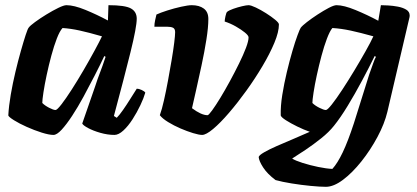

<svg xmlns="http://www.w3.org/2000/svg" viewBox="-20 -520 1609 740"><path d="M186 0Q169 0 140.5 -9Q112 -18 83 -31Q54 -44 34 -56.5Q14 -69 12 -75Q14 -112 21.5 -155.5Q29 -199 39.5 -243Q50 -287 60.5 -324Q71 -361 79 -385.5Q87 -410 91 -414Q96 -421 115 -435Q134 -449 158.5 -464Q183 -479 204.5 -489.5Q226 -500 236 -500Q265 -500 309 -482Q353 -464 396 -441L398 -500Q462 -500 484.5 -487.5Q507 -475 507 -448Q507 -416 483 -319Q459 -222 419 -73L430 -66Q440 -76 454 -96Q468 -116 482 -138.5Q496 -161 507 -178Q516 -178 526.5 -173Q537 -168 540 -163Q534 -142 521 -114.5Q508 -87 491 -60.5Q474 -34 455.5 -17Q437 0 421 0Q395 0 367 -8Q339 -16 319.5 -26.5Q300 -37 297 -44L347 -188Q356 -216 365 -239Q374 -262 387 -301L382 -304Q366 -270 345 -229Q324 -188 302 -147.5Q280 -107 258 -73.5Q236 -40 217.5 -20Q199 0 186 0ZM194 -96Q200 -96 217 -118Q234 -140 256.5 -175Q279 -210 302 -249.5Q325 -289 344 -324Q363 -359 373 -380Q321 -395 286.5 -402.5Q252 -410 221 -412Q210 -400 199 -371.5Q188 -343 178 -306Q168 -269 160 -231.5Q152 -194 147.5 -164.5Q143 -135 143 -123Q153 -113 169.5 -104.5Q186 -96 194 -96Z M759 0Q747 0 724 -7Q701 -14 675.5 -25Q650 -36 628 -49.5Q606 -63 596 -76Q604 -98 612 -133.5Q620 -169 627.5 -209.5Q635 -250 641.5 -288.5Q648 -327 651.5 -355.5Q655 -384 655 -396Q655 -409 647 -413Q639 -417 624 -417H575Q575 -429 578 -442.5Q581 -456 583 -464Q598 -471 624.5 -479.5Q651 -488 678 -494Q705 -500 719 -500Q748 -500 765.5 -487Q783 -474 783 -447Q783 -415 775.5 -367.5Q768 -320 757 -269Q746 -218 736 -173.5Q726 -129 720 -103Q756 -76 780 -76Q784 -76 797.5 -94.5Q811 -113 829 -142.5Q847 -172 866 -207Q885 -242 901.5 -275.5Q918 -309 928 -335.5Q938 -362 938 -376Q938 -383 924 -394.5Q910 -406 889 -418Q868 -430 846 -437Q846 -444 849 -457.5Q852 -471 855 -474Q862 -480 879 -486Q896 -492 913 -496Q930 -500 938 -500Q947 -500 966 -491Q985 -482 1005.5 -469Q1026 -456 1040.5 -444Q1055 -432 1055 -426Q1055 -397 1037.5 -355Q1020 -313 991.5 -265Q963 -217 929.5 -170.5Q896 -124 862.5 -85Q829 -46 801.5 -23Q774 0 759 0Z M1236 200Q1214 200 1177.5 196.5Q1141 193 1104 187Q1067 181 1042 174Q1010 150 994 125Q978 100 977 85Q979 78 998 67Q1017 56 1046.5 43Q1076 30 1109.5 16Q1143 2 1174 -12Q1151 -20 1125.5 -32.5Q1100 -45 1082 -56.5Q1064 -68 1062 -75Q1061 -111 1068 -154.5Q1075 -198 1085.5 -242Q1096 -286 1107 -323.5Q1118 -361 1127 -385Q1136 -409 1139 -413Q1145 -421 1163 -435Q1181 -449 1204 -464Q1227 -479 1247 -489.5Q1267 -500 1277 -500Q1305 -500 1350 -481.5Q1395 -463 1438 -440L1448 -500Q1458 -500 1476 -499Q1494 -498 1513 -494.5Q1532 -491 1545.5 -483Q1559 -475 1559 -460Q1559 -455 1557 -448L1473 -89Q1462 -43 1435 7.5Q1408 58 1373 102Q1338 146 1302 173Q1266 200 1236 200ZM1236 -96Q1242 -96 1259 -117.5Q1276 -139 1299 -174Q1322 -209 1345.5 -248Q1369 -287 1389 -322.5Q1409 -358 1419 -380Q1369 -394 1332 -402Q1295 -410 1261 -412Q1251 -400 1240 -371Q1229 -342 1219 -304.5Q1209 -267 1201 -230Q1193 -193 1188.5 -163.5Q1184 -134 1184 -123Q1194 -113 1211 -104.5Q1228 -96 1236 -96ZM1261 131Q1281 109 1301 67Q1321 25 1344 -45L1403 -233Q1412 -258 1418.5 -276.5Q1425 -295 1429 -301L1424 -304Q1402 -259 1375 -208.5Q1348 -158 1320 -112Q1292 -66 1267 -35Q1248 -11 1218 13Q1188 37 1157.5 57.5Q1127 78 1106 91Q1118 99 1146.5 108Q1175 117 1206.5 123.5Q1238 130 1261 131Z"/></svg>

Font: Texturina ExtraBold
Style: Italic
Weight: 800
Italic angle: -11°
Designer: Guillermo Torres Carreño
Foundry: Omnibus-Type
Version: Version 1.002; ttfautohint (v1.8.3)